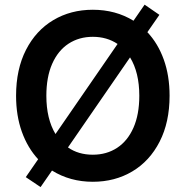

<svg xmlns="http://www.w3.org/2000/svg" viewBox="-20 -758 784 811"><path d="M88.9 -9.8 141.1 -85.4Q96.7 -133.3 72.3 -201.4Q47.9 -269.5 47.9 -353.5Q47.9 -465.3 89.8 -547.4Q131.8 -629.4 205.3 -673.1Q278.8 -716.8 372.1 -716.8Q468.3 -716.8 543.9 -670.4L590.8 -738.3L653.3 -695.3L602.5 -622.1Q647.5 -574.2 671.9 -506.1Q696.3 -438 696.3 -353.5Q696.3 -241.7 654.3 -159.7Q612.3 -77.6 538.8 -33.9Q465.3 9.8 372.1 9.8Q275.9 9.8 199.7 -37.6L151.4 32.2ZM529.3 -515.6 267.1 -135.3Q311 -104.5 372.1 -104.5Q430.2 -104.5 474.6 -133.5Q519 -162.6 543.7 -218.5Q568.4 -274.4 568.4 -353.5Q568.4 -452.1 529.3 -515.6ZM214.4 -191.9 476.6 -572.3Q431.6 -602.5 372.1 -602.5Q314 -602.5 269.5 -573.5Q225.1 -544.4 200.4 -488.5Q175.8 -432.6 175.8 -353.5Q175.8 -255.9 214.4 -191.9Z"/></svg>

Font: Pretendard SemiBold
Style: Regular
Weight: 600
Designer: Base glyphs from Inter by Rasmus Andersson; Hangeul glyphs from Noto Sans CJK(Source Han Sans) by Jang Soo-young and Kan
Foundry: Kil Hyung-jin
Version: Version 1.309